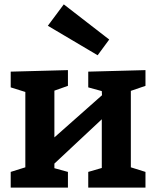

<svg xmlns="http://www.w3.org/2000/svg" viewBox="-20 -859 714 879"><path d="M646 -538V-466L579 -443V-93L646 -72V0H384V-72L446 -90V-313L229 -110V-89L291 -72V0H29V-72L96 -93V-438L29 -459V-531L291 -538V-466L229 -444V-230L447 -423L446 -442L384 -459V-531ZM199 -741 272 -839 480 -678 427 -606Z"/></svg>

Font: Bitter Pro
Style: Bold
Weight: 700
Designer: Sol Matas, and Bitter project Authors
Foundry: Sol Matas
Version: Version 1.010